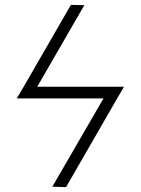

<svg xmlns="http://www.w3.org/2000/svg" viewBox="-20 -691 577 788"><path d="M460.9 -287.1 251 77.1 194.8 75.2 404.8 -287.1H48.8L77.1 -335L271 -670.9L326.2 -669.9L132.8 -335H488.8Z"/></svg>

Font: Linux Libertine Display O
Style: Regular
Weight: 400
Designer: Philipp H. Poll
Foundry: Philipp H. Poll
Version: Version 5.0.9